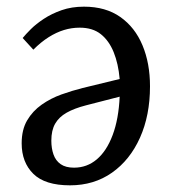

<svg xmlns="http://www.w3.org/2000/svg" viewBox="-20 -542 518 576"><path d="M190 14Q115 14 80 -20.5Q45 -55 45 -112Q45 -153 61.5 -181Q78 -209 105 -228Q132 -247 164 -258.5Q196 -270 228 -278L339 -305Q335 -351 321 -385.5Q307 -420 282.5 -439.5Q258 -459 219 -459Q195 -459 172 -452Q149 -445 126 -430.5Q103 -416 80 -393L48 -428Q57 -439 72.5 -454.5Q88 -470 111.5 -485.5Q135 -501 165 -511.5Q195 -522 232 -522Q297 -522 341 -491Q385 -460 407.5 -406Q430 -352 430 -283Q430 -196 400 -129Q370 -62 316 -24Q262 14 190 14ZM202 -39Q241 -39 270.5 -64Q300 -89 318 -137Q336 -185 339 -252L238 -226Q203 -217 180 -204Q157 -191 145.5 -171Q134 -151 134 -120Q134 -97 140.5 -78.5Q147 -60 162 -49.5Q177 -39 202 -39Z"/></svg>

Font: Literata 18pt
Style: Italic
Weight: 400
Italic angle: -2°
Designer: Latin by Veronika Burian and Jose Scaglione. Greek by Irene Vlachou. Cyrillic by Vera Evstafieva
Foundry: TypeTogether
Version: Version 3.103;gftools[0.9.29]